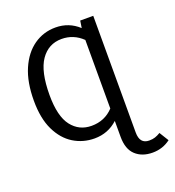

<svg xmlns="http://www.w3.org/2000/svg" viewBox="-160 -826 1059 1163"><g transform="rotate(-20 370.0 -244.0)"><path d="M625 213Q557 213 515.5 174.5Q474 136 474 57V-46Q411 12 324 12Q250 12 189 -25.5Q128 -63 91.5 -138.5Q55 -214 55 -328Q55 -448 91 -531Q127 -614 189 -657.5Q251 -701 329 -701Q415 -701 478 -643L485 -689H569V63Q569 137 630 137Q652 137 668.5 131.5Q685 126 703 115L740 175Q690 213 625 213ZM333 -66Q418 -66 474 -126V-568Q417 -623 340 -623Q255 -623 205.5 -551.5Q156 -480 156 -328Q156 -191 204.5 -128.5Q253 -66 333 -66Z"/></g></svg>

Font: Trujillo
Style: Regular
Weight: 400
Designer: Fira Sans original fonts by bBox Type GmbH, Carrois Corporate GbR, & Edenspiekermann AG / Changes by Cristiano Sobral
Foundry: Fira Sans original fonts by bBox Type GmbH, Carrois Corporate GbR, & Edenspiekermann AG / Changes by Cristiano Sobral
Version: Version 4.301;October 17, 2021;FontCreator 14.0.0.2814 64-bi